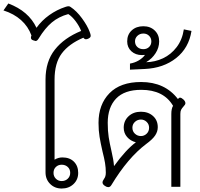

<svg xmlns="http://www.w3.org/2000/svg" viewBox="-70 -1075 1151 1105"><path d="M192 -83V-617Q192 -721 245.5 -789Q299 -857 397 -897Q386 -925 365.5 -952.5Q345 -980 323 -994Q268 -979 228.5 -946Q189 -913 153 -854Q144 -839 135 -839Q133 -839 121 -843Q108 -847 108 -858Q108 -864 111 -871Q92 -923 51 -959.5Q10 -996 -50 -1015L-22 -1055Q95 -1011 140 -915Q170 -957 213.5 -988Q257 -1019 306 -1035Q317 -1039 324 -1039Q331 -1039 336 -1035Q371 -1012 402 -969.5Q433 -927 446 -892Q452 -877 452 -869Q452 -860 441 -854Q432 -849 425 -849Q416 -849 410 -858Q327 -823 285.5 -767.5Q244 -712 244 -617V-156Q265 -169 289 -169Q331 -169 355.5 -144.5Q380 -120 380 -80Q380 -41 353 -15.5Q326 10 285 10Q245 10 218.5 -16.5Q192 -43 192 -83ZM334 -80Q334 -101 320 -114Q306 -127 285 -127Q265 -127 251.5 -114Q238 -101 238 -80Q238 -60 251.5 -46.5Q265 -33 285 -33Q306 -33 320 -46.5Q334 -60 334 -80Z M916 -419Q916 -450 926 -466Q872 -558 743 -558Q646 -558 598 -507.5Q550 -457 550 -368Q550 -321 555.5 -286Q561 -251 571 -208Q584 -153 586 -120H587Q654 -213 712 -256Q681 -264 661.5 -286.5Q642 -309 642 -340Q642 -380 670 -406Q698 -432 741 -432Q783 -432 810.5 -407.5Q838 -383 838 -343Q838 -318 823 -295.5Q808 -273 771 -246Q666 -167 571 -10Q564 2 553 2Q544 2 534 -5Q520 -14 520 -25Q520 -33 529 -46Q539 -59 539 -81Q539 -110 534.5 -137Q530 -164 520 -203Q509 -251 503 -287.5Q497 -324 497 -368Q497 -474 560 -538.5Q623 -603 742 -603Q879 -603 954 -505Q960 -513 966 -513Q974 -513 985 -503Q997 -492 997 -481Q997 -473 986 -462Q977 -452 972.5 -443.5Q968 -435 968 -419V0H916ZM788 -340Q788 -360 774 -373.5Q760 -387 741 -387Q721 -387 706.5 -373.5Q692 -360 692 -340Q692 -319 706.5 -305.5Q721 -292 741 -292Q760 -292 774 -305.5Q788 -319 788 -340Z M678 -709Q706 -714 728 -727Q750 -740 763 -757V-759Q757 -758 747 -758Q710 -758 686 -780Q662 -802 662 -837Q662 -876 688 -900Q714 -924 755 -924Q795 -924 820.5 -899.5Q846 -875 846 -837Q846 -801 825.5 -769Q805 -737 771 -717Q822 -718 868 -739.5Q914 -761 946.5 -803.5Q979 -846 988 -906L1032 -897Q1017 -799 944 -741Q871 -683 763 -678L678 -674ZM801 -837Q801 -856 788 -869Q775 -882 755 -882Q735 -882 721 -869Q707 -856 707 -837Q707 -817 720.5 -804.5Q734 -792 755 -792Q775 -792 788 -804.5Q801 -817 801 -837Z"/></svg>

Font: Niramit ExtraLight
Style: Regular
Weight: 200
Designer: Katatrad Aksorn Co.,Ltd.
Foundry: Cadson Demak Co.,Ltd.
Version: Version 1.000; ttfautohint (v1.6)